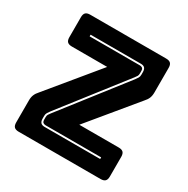

<svg xmlns="http://www.w3.org/2000/svg" viewBox="-163 -864 986 1008"><g transform="rotate(30 330.0 -360.0)"><path d="M578 0H82Q63 0 54.5 -8.5Q46 -17 46 -36V-170Q46 -189 52 -203.5Q58 -218 71 -232L314 -527H100Q81 -527 72.5 -535.5Q64 -544 64 -563V-684Q64 -703 72.5 -711.5Q81 -720 100 -720H560Q579 -720 587.5 -711.5Q596 -703 596 -684V-535Q596 -515 590 -500.5Q584 -486 571 -472L339 -191H578Q597 -191 605.5 -182.5Q614 -174 614 -155V-36Q614 -17 605.5 -8.5Q597 0 578 0ZM473 -544Q480 -553 485 -561.5Q490 -570 490 -581V-597Q490 -614 482.5 -622Q475 -630 459 -630H154V-620H459Q467 -620 473.5 -615.5Q480 -611 480 -597V-583Q480 -573 476.5 -567Q473 -561 466 -552L173 -176Q166 -167 161 -158.5Q156 -150 156 -139V-123Q156 -106 163.5 -98Q171 -90 187 -90H524V-100H187Q179 -100 172.5 -104.5Q166 -109 166 -123V-137Q166 -147 169.5 -153Q173 -159 180 -168Z"/></g></svg>

Font: Bungee Inline
Style: Regular
Weight: 400
Version: Version 1.000;PS 1.0;hotconv 1.0.72;makeotf.lib2.5.5900